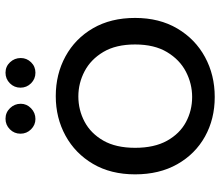

<svg xmlns="http://www.w3.org/2000/svg" viewBox="-70 -704 781 680"><g transform="rotate(-90 320.0 -363.5)"><path d="M317 7Q239 7 177 -27.5Q115 -62 79 -125.5Q43 -189 43 -275Q43 -361 80 -424Q117 -487 180 -521.5Q243 -556 320 -556Q398 -556 461 -521.5Q524 -487 560.5 -424Q597 -361 597 -275Q597 -189 559.5 -125.5Q522 -62 458.5 -27.5Q395 7 317 7ZM317 -73Q364 -73 406.5 -95Q449 -117 476 -162Q503 -207 503 -275Q503 -343 476.5 -387.5Q450 -432 408 -454Q366 -476 319 -476Q271 -476 229.5 -454Q188 -432 162.5 -387.5Q137 -343 137 -275Q137 -207 162 -162Q187 -117 228 -95Q269 -73 317 -73ZM239 -628Q218 -628 202.5 -643.5Q187 -659 187 -681Q187 -703 202.5 -718.5Q218 -734 240 -734Q262 -734 277.5 -718Q293 -702 293 -680Q293 -659 277 -643.5Q261 -628 239 -628ZM403 -628Q381 -628 365.5 -643.5Q350 -659 350 -681Q350 -703 365.5 -718.5Q381 -734 403 -734Q425 -734 440 -718Q455 -702 455 -680Q455 -659 440 -643.5Q425 -628 403 -628Z"/></g></svg>

Font: Parkinsans
Style: Regular
Weight: 400
Designer: Red Stone, Indian Type Foundry
Foundry: Indian Type Foundry
Version: Version 1.000